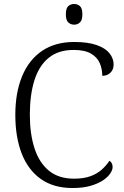

<svg xmlns="http://www.w3.org/2000/svg" viewBox="-20 -935 625 965"><path d="M344 10Q249 10 185 -35.5Q121 -81 89 -163.5Q57 -246 57 -358Q57 -469 91 -551.5Q125 -634 191 -679Q257 -724 353 -724Q422 -724 466 -708.5Q510 -693 530.5 -667Q551 -641 551 -611Q551 -585 535 -569.5Q519 -554 494 -554Q494 -589 481 -618.5Q468 -648 436.5 -666Q405 -684 350 -684Q274 -684 225.5 -645Q177 -606 153.5 -533Q130 -460 130 -358Q130 -262 153.5 -189.5Q177 -117 226 -77Q275 -37 352 -37Q401 -37 435 -49.5Q469 -62 492 -83Q515 -104 530 -127Q537 -123 541.5 -115Q546 -107 546 -95Q546 -81 534 -63Q522 -45 497.5 -28.5Q473 -12 435 -1Q397 10 344 10ZM353 -811Q335 -811 323 -822.5Q311 -834 311 -863Q311 -893 323 -904Q335 -915 353 -915Q370 -915 382 -904Q394 -893 394 -863Q394 -834 382 -822.5Q370 -811 353 -811Z"/></svg>

Font: Noto Serif Gujarati Light
Style: Regular
Weight: 300
Version: Version 2.102